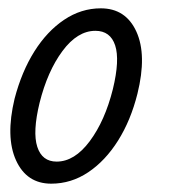

<svg xmlns="http://www.w3.org/2000/svg" viewBox="-20 -441 415 461"><path d="M103 0Q44 0 18.5 -56Q-7 -112 15 -204Q32 -269 62.5 -317.5Q93 -366 134 -393.5Q175 -421 222 -421Q282 -421 307.5 -365Q333 -309 310 -216Q294 -152 263.5 -103.5Q233 -55 192 -27.5Q151 0 103 0ZM116 -53Q159 -53 195.5 -102Q232 -151 251 -227Q268 -297 256.5 -332Q245 -367 209 -367Q166 -367 130 -318.5Q94 -270 75 -194Q58 -124 69.5 -88.5Q81 -53 116 -53Z"/></svg>

Font: Edu TAS Beginner
Style: Regular
Weight: 400
Designer: Tina and Corey Anderson
Foundry: Google for Education
Version: Version 1.003